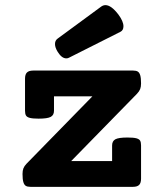

<svg xmlns="http://www.w3.org/2000/svg" viewBox="-20 -725 640 745"><path d="M527.3 -401.4Q527.3 -388.2 523.9 -379.4Q520.5 -370.6 511.7 -361.3L256.3 -100.1H415V-160.6Q415 -177.7 427.7 -184.6Q440.4 -191.4 474.6 -191.4Q497.6 -191.4 508.8 -188.5Q520 -185.5 523.7 -179.2Q527.3 -172.9 527.3 -160.6V-31.7Q527.3 -15.1 520 -7.6Q512.7 0 495.6 0H98.1Q86.4 0 80.1 -3.9Q73.7 -7.8 70.6 -18.6Q67.4 -29.3 67.4 -49.8Q67.4 -63 70.8 -71.8Q74.2 -80.6 83 -89.8L338.4 -351.1H189.5V-295.4Q189.5 -278.3 176.8 -271.5Q164.1 -264.6 129.9 -264.6Q106.9 -264.6 95.7 -267.6Q84.5 -270.5 80.8 -276.9Q77.1 -283.2 77.1 -295.4V-419.4Q77.1 -436.5 84.7 -443.8Q92.3 -451.2 108.9 -451.2H496.6Q508.3 -451.2 514.6 -447.3Q521 -443.4 524.2 -432.6Q527.3 -421.9 527.3 -401.4ZM389.2 -705.1Q411.6 -705.1 439.5 -668.5Q459 -642.1 459 -623Q459 -607.4 447.3 -601.6L248.5 -501.5Q243.7 -498.5 237.3 -498.5Q219.7 -498.5 204.1 -523.4Q193.4 -540.5 193.4 -554.2Q193.4 -567.9 203.6 -575.2L373 -699.7Q380.9 -705.1 389.2 -705.1Z"/></svg>

Font: Courier Prime
Style: Bold
Weight: 700
Designer: Alan Dague-Greene, Quote-Unquote Apps
Foundry: Quote-Unquote Apps
Version: Version 3.018